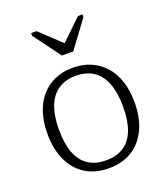

<svg xmlns="http://www.w3.org/2000/svg" viewBox="-145 -891 867 1002"><g transform="rotate(-20 288.0 -390.0)"><path d="M257 -626H320L431 -776V-791H406L270 -660H315L176 -791H146V-776ZM530 -268Q530 -181 500 -118Q470 -55 416 -22Q362 11 288 11Q214 11 160 -22Q106 -55 76 -118Q46 -181 46 -268Q46 -333 63 -384.5Q80 -436 112 -472.5Q144 -509 188.5 -528Q233 -547 288 -547Q343 -547 387.5 -527.5Q432 -508 464 -472Q496 -436 513 -384.5Q530 -333 530 -268ZM110 -268Q110 -189 130 -137Q150 -85 190 -59Q230 -33 288 -33Q347 -33 386.5 -59Q426 -85 446 -137Q466 -189 466 -268Q466 -343 446 -395.5Q426 -448 386.5 -475Q347 -502 288 -502Q230 -502 190 -475Q150 -448 130 -395.5Q110 -343 110 -268Z"/></g></svg>

Font: Roboto Serif SemiCondensed ExtraLight
Style: Regular
Weight: 250
Width: 4
Designer: Greg Gazdowicz
Foundry: Commercial Type
Version: Version 1.007